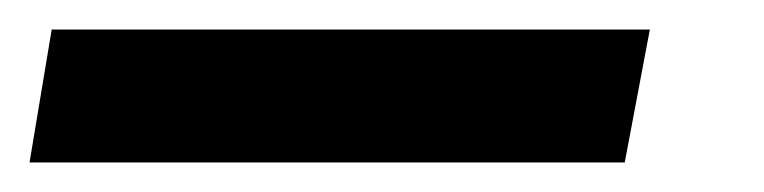

<svg xmlns="http://www.w3.org/2000/svg" viewBox="-93 44 517 130"><path d="M-73 154 -58 64H347L330 154Z"/></svg>

Font: Archivo Condensed
Style: Bold Italic
Weight: 700
Width: 3
Italic angle: -10°
Designer: Hector Gatti
Foundry: Omnibus-Type
Version: Version 2.001